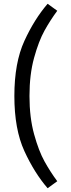

<svg xmlns="http://www.w3.org/2000/svg" viewBox="-20 -867 376 1016"><path d="M56 -359Q56 -535 109 -650.5Q162 -766 232 -847L283 -810Q246 -760 215.5 -705Q185 -650 160.5 -561.5Q136 -473 136 -359Q136 -245 160.5 -156.5Q185 -68 215.5 -13Q246 42 283 92L232 129Q162 48 109 -67.5Q56 -183 56 -359Z"/></svg>

Font: Biryani Light
Style: Regular
Weight: 300
Designer: Dan Reynolds and Mathieu Réguer
Foundry: Dan Reynolds and Mathieu Réguer
Version: Version 1.004; ttfautohint (v1.1) -l 5 -r 5 -G 72 -x 0 -D la